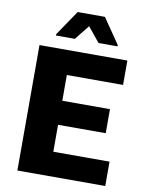

<svg xmlns="http://www.w3.org/2000/svg" viewBox="-97 -968 799 1037"><g transform="rotate(10 303.0 -449.5)"><path d="M71.4 0V-688H553.3V-554.4H244.9V-413.2H506.3V-281.3H244.9V-133.6H553.3V0ZM150 -754.3V-761.8L243.6 -899.5H392.9L487.5 -761.8V-754.3H383.5L317.8 -834.8L253.5 -754.3Z"/></g></svg>

Font: Saira Thin
Style: Regular
Weight: 100
Designer: Hector Gatti with collaboration of the Omnibus-Type team
Foundry: Omnibus-Type
Version: Version 1.101